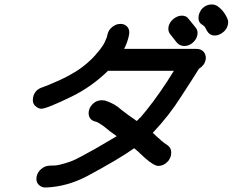

<svg xmlns="http://www.w3.org/2000/svg" viewBox="-20 -816 1042 860"><path d="M182 24Q163 23 151 9Q143 -1 143 -15Q143 -20 144 -25Q148 -45 164.5 -59Q181 -73 201 -74L230 -75L247 -78Q272 -84 297 -93L307 -97Q325 -104 404 -148L503 -206Q463 -234 459 -239Q445 -251 429 -261L417 -268Q411 -271 405 -272Q386 -277 379 -295Q377 -302 377 -310Q377 -315 378 -320L382 -332Q401 -367 437 -367Q443 -367 449 -366Q493 -353 525 -323Q553 -301 583 -281L592 -274Q600 -280 606 -288Q609 -288 610 -291Q623 -306 635 -321Q697 -398 759 -499H464Q390 -427 302 -384Q189 -329 165 -329Q153 -329 141 -339Q127 -349 127 -368Q127 -373 128 -379Q135 -415 173 -426L178 -428Q185 -431 186 -431Q187 -431 189 -432Q191 -433 222 -446Q278 -469 328 -501L338 -508Q366 -527 399 -560L401 -563Q406 -567 410 -573Q430 -595 442 -614L443 -616Q447 -622 449 -627Q459 -647 461 -660Q465 -681 482.5 -695Q500 -709 519 -709Q540 -709 551 -695Q559 -685 559 -671Q559 -666 558 -660Q552 -628 536 -597H861Q881 -597 893 -583Q902 -571 902 -556Q902 -552 901 -548Q896 -523 871 -508Q853 -478 791 -383Q737 -298 667 -224L664 -221Q665 -221 666 -219.5Q667 -218 689 -198Q698 -191 698.5 -190.5Q699 -190 699 -189Q714 -176 731 -165Q747 -153 747 -134Q747 -128 746 -122Q744 -110 736 -98Q716 -73 689 -73Q670 -73 631 -107L607 -129Q601 -136 581 -152Q512 -103 372 -28Q280 21 182 24ZM806 -610Q786 -610 773 -624L743 -662Q734 -673 734 -687Q734 -692 735 -697Q739 -716 756 -730.5Q773 -745 794 -746Q815 -746 825 -731L856 -693Q865 -682 865 -668Q865 -664 864 -659Q860 -639 843 -624.5Q826 -610 806 -610ZM942 -657Q917 -657 905 -682Q905 -683 903.5 -684.5Q902 -686 902 -688Q896 -697 895.5 -698Q895 -699 891 -701Q891 -702 890 -703Q889 -704 886 -705Q869 -715 869 -735Q869 -741 870 -747Q873 -760 881 -772Q900 -796 929 -796Q941 -796 952 -790Q984 -768 999 -731Q1002 -724 1002 -716Q1002 -712 1001 -707Q996 -680 968 -664Q955 -657 942 -657Z"/></svg>

Font: Bad Comic
Style: Italic
Weight: 400
Italic angle: -11°
Designer: GGBotNet
Foundry: GGBotNet
Version: 0.95